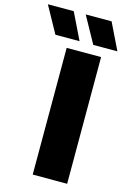

<svg xmlns="http://www.w3.org/2000/svg" viewBox="-240 -1016 728 1083"><g transform="rotate(15 124.0 -475.0)"><path d="M65.5 0V-740H266.5V0ZM206 -795 120.5 -950H271.5L347 -795ZM-15 -795 -100.5 -950H50.5L126 -795Z"/></g></svg>

Font: Encode Sans SmExp XBd
Style: Regular
Weight: 800
Width: 6
Designer: Multiple Designers
Foundry: Impallari Type
Version: Version 3.002; ttfautohint (v1.8.3) -l 8 -r 50 -G 200 -x 14 